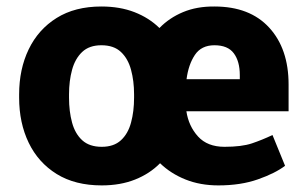

<svg xmlns="http://www.w3.org/2000/svg" viewBox="-20 -558 942 588"><path d="M38.6 -258.8V-269Q38.6 -346.2 67.9 -407Q97.2 -467.8 153.3 -502.9Q209.5 -538.1 290.5 -538.1Q347.2 -538.1 391.8 -520.8Q436.5 -503.4 468.3 -472.2Q498.5 -503.4 540.8 -521Q583 -538.6 636.7 -538.1Q745.1 -538.1 804.4 -473.4Q863.8 -408.7 863.8 -299.3V-217.3H550.8Q557.6 -171.9 586.4 -140.1Q615.2 -108.4 667.5 -108.4Q720.2 -108.4 751.5 -118.9Q782.7 -129.4 814.5 -144.5L853 -50.3Q822.8 -27.3 770 -8.8Q717.3 9.8 648.9 9.8Q593.3 9.8 548.1 -8.3Q502.9 -26.4 470.2 -58.1Q438.5 -25.9 393.6 -8.1Q348.6 9.8 291.5 9.8Q210 9.8 153.6 -25.1Q97.2 -60.1 67.9 -120.8Q38.6 -181.6 38.6 -258.8ZM636.7 -419.4Q596.7 -419.4 576.9 -389.9Q557.1 -360.4 551.3 -315.4H714.4V-328.1Q714.4 -370.1 696 -394.8Q677.7 -419.4 636.7 -419.4ZM191.4 -269V-258.8Q191.4 -216.8 200.7 -182.6Q210 -148.4 231.9 -128.4Q253.9 -108.4 291.5 -108.4Q328.6 -108.4 350.3 -128.4Q372.1 -148.4 381.3 -182.6Q390.6 -216.8 390.6 -258.8V-269Q390.6 -310.1 381.3 -344.2Q372.1 -378.4 350.3 -398.9Q328.6 -419.4 290.5 -419.4Q253.4 -419.4 231.7 -398.9Q210 -378.4 200.7 -344.2Q191.4 -310.1 191.4 -269Z"/></svg>

Font: Vazirmatn RD UI ExtraBold
Style: Regular
Weight: 800
Designer: Saber Rastikerdar
Foundry: Saber Rastikerdar
Version: Version 33.003